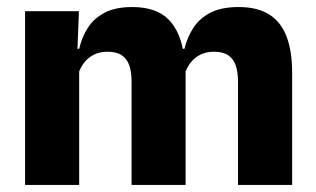

<svg xmlns="http://www.w3.org/2000/svg" viewBox="-20 -523 893 543"><path d="M653.1 0V-293Q653.1 -318.8 646.8 -337.6Q640.5 -356.4 625.7 -366.5Q610.8 -376.7 585 -376.7Q562.8 -376.7 546.3 -368.2Q529.8 -359.8 518.9 -345.6Q507.9 -331.4 502.5 -313.5L487.8 -385H501.7Q509.6 -418 527.1 -444.7Q544.6 -471.4 575.5 -487.3Q606.5 -503.1 654.9 -503.1Q707.5 -503.1 740.8 -482.4Q774.1 -461.7 790.1 -420.4Q806.2 -379.2 806.2 -317.6V0ZM50.9 0V-491.4H203.2L198.1 -359.2L203.9 -354.2V0ZM352.1 0V-293Q352.1 -318.8 345.8 -337.6Q339.4 -356.4 324.6 -366.5Q309.7 -376.7 283.9 -376.7Q261.7 -376.7 245.2 -368.2Q228.7 -359.8 217.8 -345.6Q206.9 -331.4 201.4 -313.5L177.8 -385H204Q211.6 -418.5 228.9 -445.1Q246.1 -471.7 276.6 -487.4Q307.1 -503.1 353.6 -503.1Q422 -503.1 456.8 -467.8Q491.6 -432.4 500.3 -365.4Q501.8 -355.6 503.4 -341.2Q504.9 -326.7 504.9 -315.2V0Z"/></svg>

Font: Anek Latin Medium
Style: Regular
Weight: 500
Designer: Yesha Goshar
Foundry: Ek Type
Version: Version 1.003